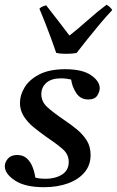

<svg xmlns="http://www.w3.org/2000/svg" viewBox="-22 -767 487 799"><path d="M161 12Q82 12 40 -16Q-2 -44 -2 -75Q-2 -92 11 -107Q24 -122 49 -122Q74 -122 89.5 -108Q105 -94 113.5 -72Q122 -50 125 -28Q136 -25 146.5 -24Q157 -23 167 -23Q208 -23 236 -40.5Q264 -58 264 -93Q264 -124 240 -145.5Q216 -167 170 -198Q143 -217 118 -237.5Q93 -258 77 -283Q61 -308 61 -339Q61 -371 80.5 -403.5Q100 -436 142 -457.5Q184 -479 249 -479Q321 -479 357 -454Q393 -429 393 -400Q393 -385 382.5 -369Q372 -353 346 -353Q313 -353 295.5 -379.5Q278 -406 274 -436Q253 -441 232 -441Q192 -441 171 -422.5Q150 -404 150 -375Q150 -344 174.5 -321.5Q199 -299 246 -267Q273 -249 298 -228.5Q323 -208 339 -182.5Q355 -157 355 -122Q355 -80 330 -50Q305 -20 261 -4Q217 12 161 12ZM142 -731Q148 -737 155.5 -740Q163 -743 170 -745Q195 -713 220.5 -680Q246 -647 267 -619Q303 -647 342 -682Q381 -717 421 -747Q427 -745 434.5 -738Q442 -731 445 -725Q421 -700 393 -666.5Q365 -633 339.5 -601Q314 -569 297 -547Q280 -543 254 -543Q228 -543 212 -547Q203 -573 191 -606Q179 -639 166 -672Q153 -705 142 -731Z"/></svg>

Font: Tiro Devanagari Hindi
Style: Italic
Weight: 400
Italic angle: -11°
Designer: Devanagari: John Hudson & Fiona Ross, assisted by Paul Hanslow. Latin: John Hudson with Paul Hanslow, assisted by Kaja S
Foundry: Tiro Typeworks Ltd.
Version: Version 1.52